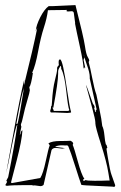

<svg xmlns="http://www.w3.org/2000/svg" viewBox="-20 -728 474 753"><path d="M330 -490Q328 -488 328 -483Q333 -467 341.5 -423Q350 -379 358 -357Q360 -347 369.5 -302Q379 -257 381 -234Q387 -223 389.5 -197.5Q392 -172 395 -162Q399 -160 401 -148Q397 -148 398 -141Q399 -134 403 -110Q412 -56 417 -43.5Q422 -31 432 -1Q430 5 428 5Q426 5 421 4Q409 3 357.5 1Q306 -1 299 -3Q292 -22 274.5 -77.5Q257 -133 248 -154L244 -158Q235 -157 228 -158Q209 -159 196 -153Q203 -151 216 -149.5Q229 -148 235 -147Q232 -146 228.5 -146Q225 -146 225 -145L200 -148Q186 -148 182 -139L151 -3Q146 2 138 2L116 -1Q110 -1 109 0L107 -2H75Q27 -2 6 1Q6 0 3.5 -0.5Q1 -1 1 -2.5Q1 -4 2 -4L8 -15Q5 -18 5 -20L12 -33Q38 -163 48 -239Q43 -239 26.5 -155.5Q10 -72 4 -49Q7 -62 32.5 -204Q58 -346 75 -416Q75 -408 74 -406V-394Q111 -542 126 -618Q124 -616 122.5 -612Q121 -608 120 -606Q122 -629 138 -660.5Q154 -692 171 -704H188L276 -708Q308 -582 313 -548Q318 -514 324 -504.5Q330 -495 330 -490ZM170 -166Q185 -175 216 -175Q247 -175 256 -176Q257 -175 260 -174Q267 -170 267 -164L265 -160Q271 -147 285 -95.5Q299 -44 311 -26H307V-18Q314 -20 316 -22Q320 -19 351.5 -19Q383 -19 402 -20H410L405 -50Q398 -94 376 -162.5Q354 -231 354 -244V-247Q354 -259 342 -303L317 -395Q319 -395 344 -322Q351 -313 351 -308V-305H349L354 -288Q355 -288 357 -290Q355 -292 355 -293L359 -299L332 -420V-426Q332 -443 321 -473Q310 -503 309 -515V-511Q311 -505 311 -502Q308 -496 308 -492L314 -463Q314 -460 312 -460L311 -463Q311 -465 310 -465L308 -458Q307 -483 293 -546.5Q279 -610 274 -637L275 -636L270 -673Q270 -684 261 -684L247 -683Q242 -683 240 -685Q243 -688 243 -689Q211 -689 168 -688Q164 -656 152 -619.5Q140 -583 129.5 -526.5Q119 -470 106 -442H109Q102 -395 95 -386L97 -374Q97 -368 87 -334.5Q77 -301 71.5 -274.5Q66 -248 62 -241Q62 -232 64 -232L58 -202V-199Q60 -201 61.5 -208Q63 -215 68 -217Q66 -178 45.5 -99Q25 -20 23 -12L27 -10Q136 -30 138 -30Q149 -47 159.5 -96.5Q170 -146 175 -158ZM256 -286 244 -285 194 -287H181Q177 -287 177 -294L180 -304V-308Q180 -311 181 -312L182 -311Q183 -314 184 -329Q187 -381 195.5 -413.5Q204 -446 204 -456V-461Q204 -466 211 -473Q210 -474 210 -484.5Q210 -495 215.5 -495Q221 -495 228 -463.5Q235 -432 244 -369.5Q253 -307 259 -288ZM220 -463Q220 -468 217 -470Q216 -468 214 -464Q208 -455 208 -447V-439Q208 -406 189 -305L187 -307L185 -303L187 -304L191 -293H248L252 -296Q247 -305 240 -370Q233 -435 220 -458ZM44 -242 49 -243Q57 -275 74 -383Q65 -356 56 -306Q47 -256 44 -242ZM2 -41 4 -49ZM2 -39V-41Z"/></svg>

Font: Londrina Sketch
Style: Regular
Weight: 400
Designer: Marcelo Magalhaes
Foundry: Marcelo Magalhaes
Version: Version 1.001 2011